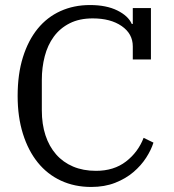

<svg xmlns="http://www.w3.org/2000/svg" viewBox="-20 -730 689 762"><path d="M342 12Q276 12 222 -13Q168 -38 130 -85Q92 -132 71 -199Q50 -266 50 -349Q50 -436 71 -503Q92 -570 129.5 -616Q167 -662 220 -686Q273 -710 337 -710Q402 -710 445.5 -688.5Q489 -667 503 -635H507V-698H579V-494H507V-546Q507 -596 463 -626.5Q419 -657 348 -657Q295 -657 256.5 -637.5Q218 -618 193.5 -584.5Q169 -551 157.5 -506.5Q146 -462 146 -413V-292Q146 -237 160.5 -193Q175 -149 202.5 -117.5Q230 -86 270 -69Q310 -52 361 -52Q432 -52 480 -89Q528 -126 550 -183L589 -164Q580 -135 560 -104Q540 -73 509.5 -47Q479 -21 437 -4.5Q395 12 342 12Z"/></svg>

Font: IBM Plex Serif
Style: Regular
Weight: 400
Designer: Mike Abbink, Paul van der Laan, Pieter van Rosmalen
Foundry: Bold Monday
Version: Version 2.6